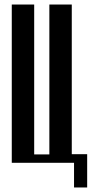

<svg xmlns="http://www.w3.org/2000/svg" viewBox="-20 -719 405 848"><path d="M32 -699H131V-37H198V-699H297V-38H365V109H307V0H32Z"/></svg>

Font: Moniqa ExtBd Cond Paragraph
Style: Regular
Weight: 800
Width: 3
Designer: Rajesh Rajput
Foundry: Rajesh Rajput
Version: Version 1.000